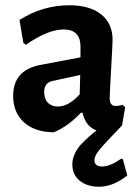

<svg xmlns="http://www.w3.org/2000/svg" viewBox="-20 -494 521 730"><path d="M357 216Q311 216 283 193Q255 170 255 131Q255 102 274 73Q293 44 347 2Q305 -14 294 -65H287Q237 -12 184 9Q112 8 71 -29Q30 -66 30 -130Q30 -227 133 -247L286 -276V-317Q286 -382 222 -382Q162 -382 79 -324L69 -330L54 -418Q142 -474 244 -474Q321 -474 364.5 -439.5Q408 -405 408 -343Q408 -326 402.5 -231.5Q397 -137 397 -121Q397 -91 420 -91Q430 -91 446 -95L456 -87L444 -17Q378 51 358.5 75Q339 99 339 114Q339 139 368 139Q399 139 441 109L447 111L464 173Q410 216 357 216ZM285 -209 179 -186Q148 -179 148 -144Q148 -118 162 -103.5Q176 -89 201 -89Q240 -89 283 -135Z"/></svg>

Font: Alegreya Sans SC
Style: Bold
Weight: 700
Designer: Juan Pablo del Peral
Foundry: Huerta Tipografica
Version: Version 2.007